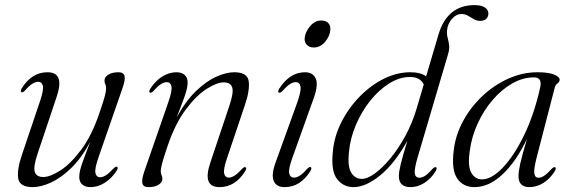

<svg xmlns="http://www.w3.org/2000/svg" viewBox="-20 -740 2286 768"><path d="M448 -73Q454 -70 447.5 -58.5Q427 -26.5 399.2 -9Q371.5 8.5 342.5 8.5Q321.5 8.5 309.2 -1.8Q297 -12 297 -33Q297 -54 309.8 -89.8Q322.5 -125.5 341 -172.5Q304.5 -105.5 263 -66Q221.5 -26.5 182 -9Q142.5 8.5 111 8.5Q58 8.5 52.8 -27Q47.5 -62.5 68.5 -123L140.5 -336.5Q155.5 -381.5 151.2 -397.2Q147 -413 133 -413Q123 -413 110.2 -405.5Q97.5 -398 79.5 -377.5Q71 -369 66 -371Q60 -374 66.5 -386Q106.5 -451 170 -451Q239.5 -451 207 -354L131 -127Q112.5 -72.5 119.2 -52.2Q126 -32 153 -32Q180.5 -32 221.5 -58.2Q262.5 -84.5 304.8 -141Q347 -197.5 377.5 -287.5Q395 -338 399.8 -357.5Q404.5 -377 404.5 -387Q404.5 -397 401.2 -403Q398 -409 398 -418Q398 -432 413.5 -441.5Q429 -451 453.5 -451Q474.5 -451 478.2 -436Q482 -421 470 -387.5L374.5 -112Q358 -65 361.8 -48Q365.5 -31 380.5 -31Q390.5 -31 403 -38.5Q415.5 -46 434.5 -66.5Q443 -75 448 -73Z M579.5 -369.5Q574 -372.5 580.5 -384Q600.5 -416 628.5 -433.5Q656.5 -451 685 -451Q706 -451 718.2 -440.8Q730.5 -430.5 730.5 -409.5Q730.5 -388 717.8 -352.5Q705 -317 686.5 -270Q723 -336.5 764.5 -376.2Q806 -416 845.8 -433.5Q885.5 -451 917 -451Q969.5 -451 974.8 -415.5Q980 -380 959.5 -319.5L887.5 -105.5Q872.5 -61 876.8 -45.2Q881 -29.5 895 -29.5Q905 -29.5 917.5 -37Q930 -44.5 948.5 -65Q957 -73.5 962 -71Q968 -68.5 961.5 -56.5Q921.5 8.5 858 8.5Q788.5 8.5 821 -88.5L897 -315.5Q915.5 -370 908.8 -390.2Q902 -410.5 875 -410.5Q847.5 -410.5 806.2 -384.2Q765 -358 722.8 -301.5Q680.5 -245 650 -155Q633 -104.5 628 -84.8Q623 -65 623 -55.5Q623 -45.5 626.2 -39.5Q629.5 -33.5 629.5 -24.5Q629.5 -10.5 614.2 -1Q599 8.5 574.5 8.5Q553 8.5 549.5 -6.5Q546 -21.5 557.5 -55L653 -330.5Q669.5 -377.5 665.8 -394.5Q662 -411.5 647 -411.5Q637 -411.5 624.5 -404Q612 -396.5 593.5 -375.5Q584.5 -367 579.5 -369.5Z M1235.5 -550Q1216.5 -550 1206.5 -561.5Q1196.5 -573 1199 -589.5Q1201 -612 1220.2 -635Q1239.5 -658 1264.5 -658Q1285 -658 1294.2 -646.5Q1303.5 -635 1301 -618.5Q1299 -594.5 1280 -572.2Q1261 -550 1235.5 -550ZM1148.5 -106Q1133 -62.5 1137 -46Q1141 -29.5 1155.5 -29.5Q1166 -29.5 1178.5 -37Q1191 -44.5 1209 -65Q1218 -74 1223 -71.5Q1228.5 -68.5 1222 -56.5Q1182 8.5 1118.5 8.5Q1085.5 8.5 1075 -16Q1064.5 -40.5 1082 -89L1169 -330Q1185.5 -376.5 1182 -394Q1178.5 -411.5 1163 -411.5Q1153 -411.5 1140.5 -404Q1128 -396.5 1109.5 -375.5Q1100.5 -367 1095.5 -369.5Q1090 -372.5 1096 -384Q1138.5 -451 1200 -451Q1231.5 -451 1242.8 -426.2Q1254 -401.5 1235.5 -349Z M1723 -56Q1704 -25 1677.2 -8.2Q1650.5 8.5 1622.5 8.5Q1575.5 8.5 1575.5 -35.5Q1575.5 -52.5 1582.8 -82.8Q1590 -113 1609.5 -177Q1558.5 -85.5 1500.8 -38.5Q1443 8.5 1394 8.5Q1353 8.5 1328 -24.2Q1303 -57 1311.5 -134.5Q1317 -195 1345.8 -251.8Q1374.5 -308.5 1418.5 -353.5Q1462.5 -398.5 1515 -424.8Q1567.5 -451 1621 -451Q1662.5 -451 1684.5 -434.5L1734 -602Q1769 -719.5 1878 -719.5Q1906.5 -719.5 1920 -709.8Q1933.5 -700 1933.5 -686Q1933.5 -673.5 1925.5 -665Q1917.5 -656.5 1901 -656.5Q1887 -656.5 1875.5 -663.2Q1864 -670 1852.2 -677Q1840.5 -684 1826 -684Q1805 -684 1787.8 -664.5Q1770.5 -645 1768 -617Q1767 -601.5 1770.8 -588Q1774.5 -574.5 1776.5 -559.2Q1778.5 -544 1772 -522.5L1650.5 -110.5Q1636.5 -62.5 1639.2 -45.8Q1642 -29 1657.5 -29Q1667.5 -29 1679.8 -36.5Q1692 -44 1710 -64.5Q1719 -73.5 1724 -71Q1729.5 -68 1723 -56ZM1376 -133Q1369.5 -74.5 1384.8 -49.5Q1400 -24.5 1427.5 -24.5Q1449.5 -24.5 1479.5 -46.2Q1509.5 -68 1541.2 -106.2Q1573 -144.5 1600.8 -195.2Q1628.5 -246 1646 -304L1675 -402Q1669 -415.5 1655.8 -423.8Q1642.5 -432 1619.5 -432Q1578 -432 1536.8 -406.2Q1495.5 -380.5 1461 -337.2Q1426.5 -294 1403.8 -240.8Q1381 -187.5 1376 -133Z M2127 -111.5Q2114.5 -62.5 2117.2 -45.8Q2120 -29 2134 -29Q2144.5 -29 2156.5 -36.8Q2168.5 -44.5 2186.5 -64.5Q2195.5 -73.5 2200.5 -71Q2206 -68 2199.5 -56Q2180.5 -25 2153.5 -8.2Q2126.5 8.5 2098 8.5Q2054 8.5 2054 -35.5Q2054 -53.5 2061 -85.5Q2068 -117.5 2088 -184.5Q2044.5 -93.5 1990.2 -42.5Q1936 8.5 1877.5 8.5Q1832.5 8.5 1808.8 -26.2Q1785 -61 1795 -139Q1802 -200 1832.5 -256Q1863 -312 1909.8 -356Q1956.5 -400 2013.5 -425.5Q2070.5 -451 2130 -451Q2173.5 -451 2196.2 -441.8Q2219 -432.5 2218.5 -421Q2218 -411.5 2210 -406.2Q2202 -401 2199.5 -391.5ZM1859 -136Q1850 -75.5 1865.2 -49Q1880.5 -22.5 1908 -22.5Q1946.5 -22.5 1991.5 -69.8Q2036.5 -117 2076.8 -200Q2117 -283 2141 -391.5Q2149 -430.5 2116 -430.5Q2071.5 -430.5 2029 -406.2Q1986.5 -382 1950.8 -340.5Q1915 -299 1890.8 -246.2Q1866.5 -193.5 1859 -136Z"/></svg>

Font: Fraunces 72pt Light
Style: Italic
Weight: 300
Italic angle: -16°
Version: Version 1.000;[b76b70a41]